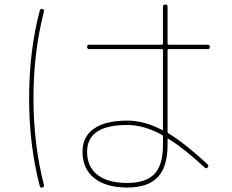

<svg xmlns="http://www.w3.org/2000/svg" viewBox="-20 -800 1040 860"><path d="M710 -150.4V-188.5Q710 -194.3 706.1 -195.3Q625 -240.2 549.8 -240.2Q370.1 -240.2 370.1 -120.1Q370.1 -52.7 417 -16.6Q463.9 19.5 549.8 19.5Q633.8 19.5 671.9 -21Q710 -61.5 710 -150.4ZM706.1 -217.8Q710 -215.8 710 -220.7V-575.2Q710 -580.1 705.1 -580.1H379.9Q370.1 -580.1 370.1 -589.8Q370.1 -599.6 379.9 -599.6H705.1Q710 -599.6 710 -605.5V-769.5Q710 -779.3 720.2 -779.8Q730.5 -780.3 730.5 -769.5V-605.5Q730.5 -600.6 735.4 -599.6H910.2Q919.9 -599.6 919.9 -589.8Q919.9 -580.1 910.2 -580.1H735.4Q730.5 -580.1 730.5 -575.2V-210Q730.5 -205.1 735.4 -202.1Q809.6 -157.2 910.2 -63.5Q916 -56.6 910.2 -49.8Q903.3 -43 896.5 -49.8Q807.6 -132.8 735.4 -177.7Q730.5 -179.7 730.5 -175.8V-150.4Q730.5 -52.7 686.5 -6.3Q642.6 40 549.8 40Q455.1 40 402.3 -2Q349.6 -43.9 349.6 -120.1Q349.6 -188.5 401.4 -224.1Q453.1 -259.8 549.8 -259.8Q626 -259.8 706.1 -217.8ZM169.9 40Q160.2 42 158.2 33.2Q110.4 -147.5 110.4 -359.9Q110.4 -572.3 158.2 -752.9Q160.2 -761.7 169.9 -759.8Q178.7 -757.8 176.8 -748Q129.9 -566.4 129.9 -360.4Q129.9 -154.3 176.8 28.3Q178.7 38.1 169.9 40Z"/></svg>

Font: Rounded-X Mgen+ 1mn thin
Style: Regular
Weight: 100
Designer: [Source Han Sans]
Ryoko NISHIZUKA  (kana & ideographs); Paul D. Hunt (Latin, Greek & Cyrillic); Wenlong ZHANG  (bopomofo
Version: Version 1.059.20150602